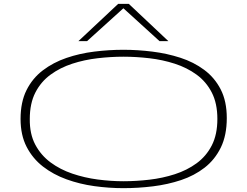

<svg xmlns="http://www.w3.org/2000/svg" viewBox="-20 -969 1287 999"><path d="M622 10Q547 10 471 -0.5Q395 -11 326 -36Q257 -61 203.5 -102.5Q150 -144 118.5 -205Q87 -266 87 -350Q87 -438 118 -500Q149 -562 203 -603Q257 -644 325.5 -667.5Q394 -691 470.5 -700.5Q547 -710 622 -710Q696 -710 772.5 -700.5Q849 -691 918.5 -668.5Q988 -646 1042.5 -605.5Q1097 -565 1128.5 -503.5Q1160 -442 1160 -355Q1160 -265 1129 -201.5Q1098 -138 1044.5 -96.5Q991 -55 922 -32Q853 -9 776 0.5Q699 10 622 10ZM622 -26Q688 -26 757 -34Q826 -42 889.5 -62.5Q953 -83 1003 -119.5Q1053 -156 1082 -212.5Q1111 -269 1111 -350Q1111 -431 1082 -487.5Q1053 -544 1003 -580.5Q953 -617 889.5 -637.5Q826 -658 757 -666Q688 -674 622 -674Q557 -674 488 -666Q419 -658 356 -637.5Q293 -617 243 -580.5Q193 -544 164 -487.5Q135 -431 135 -350Q134 -272 163.5 -216.5Q193 -161 243 -124Q293 -87 356.5 -65.5Q420 -44 488.5 -35Q557 -26 622 -26ZM388 -755 595 -949H650L856 -755H810L622 -926L433 -755Z"/></svg>

Font: Georama ExtraExtended ExtraLight
Style: Regular
Weight: 200
Width: 8
Designer: Jean-Baptiste Levee
Foundry: Production Type
Version: Version 1.000